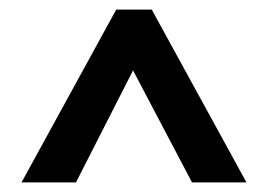

<svg xmlns="http://www.w3.org/2000/svg" viewBox="-20 -718 553 396"><path d="M219.7 -698.2H293L488.3 -341.8H376L254.4 -572.8L136.7 -341.8H24.4Z"/></svg>

Font: SansationBold
Style: Bold
Weight: 700
Designer: Bernd Montag
Version: Version 1.301